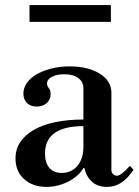

<svg xmlns="http://www.w3.org/2000/svg" viewBox="-20 -723 546 755"><path d="M163 12Q109 12 75 -18.5Q41 -49 41 -100Q41 -136 59.5 -164Q78 -192 112.5 -212Q147 -232 196.5 -242.5Q246 -253 308 -253V-375Q308 -401 288 -416Q268 -431 233 -431Q203 -431 184 -421Q165 -411 165 -395Q165 -384 172 -376.5Q179 -369 179 -352Q179 -331 163.5 -317.5Q148 -304 124 -304Q100 -304 86 -318Q72 -332 72 -355Q72 -377 86 -397Q100 -417 124.5 -431Q149 -445 182 -453.5Q215 -462 253 -462Q326 -462 372 -433.5Q418 -405 418 -359V-55Q418 -45 424.5 -38.5Q431 -32 440 -32Q456 -32 491 -71L505 -55Q481 -20 456 -4Q431 12 400 12Q365 12 342.5 -7.5Q320 -27 312 -62H308Q299 -46 283.5 -32.5Q268 -19 248.5 -9Q229 1 207 6.5Q185 12 163 12ZM223 -43Q261 -43 284.5 -71Q308 -99 308 -146V-227Q157 -227 157 -119Q157 -83 174 -63Q191 -43 223 -43ZM96 -703H416V-637H96Z"/></svg>

Font: Libre Bodoni
Style: Regular
Weight: 400
Designer: Pablo Impallari, Rodrigo Fuenzalida
Foundry: Pablo Impallari, Rodrigo Fuenzalida
Version: Version 1.001; ttfautohint (v1.5.65-e2d9)